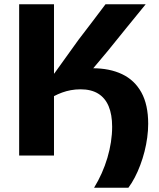

<svg xmlns="http://www.w3.org/2000/svg" viewBox="-20 -733 750 905"><path d="M423.4 151.9Q443.7 118.9 459.5 83.3Q475.3 47.8 486.3 10.7Q497.3 -26.4 502.9 -63.2Q508.6 -100 508.6 -135.4Q508.6 -192.8 492.1 -232.2Q475.6 -271.5 442.6 -291.8Q409.6 -312 359.8 -312Q335.8 -312 314.1 -308Q292.4 -304 272.7 -296.8Q253 -289.6 234.5 -279.9V-232.4Q234.5 -165.5 234.5 -111.6Q234.5 -57.6 234.5 0H70.3Q70.3 -57.6 70.3 -111.6Q70.3 -165.5 70.3 -232.4V-474.4Q70.3 -543.6 70.3 -599Q70.3 -654.4 70.3 -713H234.5Q234.5 -654.4 234.5 -599Q234.5 -543.6 234.5 -474.4V-386.1Q250.1 -391.4 265.2 -396.2Q280.3 -400.9 295.8 -404.7L311.3 -396.9Q328.1 -401.3 345.1 -404.5Q362.2 -407.7 380.1 -409.5Q398 -411.3 416.6 -411.3Q496.7 -411.3 555.4 -383.4Q614.2 -355.5 646.4 -297.4Q678.5 -239.3 678.5 -149.5Q678.5 -118.3 674 -84.9Q669.6 -51.6 661.2 -18.7Q652.8 14.2 641.2 45Q629.7 75.9 615.5 103Q601.4 130.2 585.2 151.9ZM366.6 -348.2 232.2 -381.4 349.7 -545Q379.7 -584 409.1 -622.7Q438.4 -661.4 477.4 -713H666.8Q620.6 -656.6 576.4 -602.1Q532.2 -547.6 487.5 -492.2Z"/></svg>

Font: Commissioner Thin
Style: Regular
Weight: 100
Designer: Kostas Bartsokas
Foundry: Kostas Bartsokas
Version: Version 1.001;gftools[0.9.23]